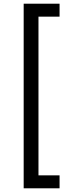

<svg xmlns="http://www.w3.org/2000/svg" viewBox="-20 -852 396 1038"><path d="M108 -832H302V-762H188V96H302V166H108Z"/></svg>

Font: Noto Sans Devanagari
Style: Regular
Weight: 400
Designer: Jelle Bosma - Monotype Design Team
Foundry: Monotype Imaging Inc.
Version: Version 1.901